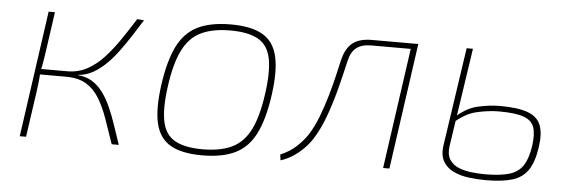

<svg xmlns="http://www.w3.org/2000/svg" viewBox="-40 -604 2171 728"><g transform="rotate(5 1046.0 -240.0)"><path d="M483 -479Q464 -448 443.5 -416.5Q423 -385 402 -356.5Q381 -328 357.5 -305Q334 -282 308 -267.5Q282 -253 253 -251L250 -250Q281 -248 304.5 -234Q328 -220 346 -196Q364 -172 378 -141Q392 -110 404 -74Q416 -38 429 0H402Q385 -50 369.5 -94Q354 -138 334 -171Q314 -204 284 -222Q254 -240 207 -240L210 -261Q252 -261 286.5 -280Q321 -299 350 -331Q379 -363 405.5 -402Q432 -441 457 -481ZM144 -480 121 -318Q118 -299 115.5 -284Q113 -269 108 -249Q108 -231 106 -214.5Q104 -198 102 -181L76 0H52L120 -480ZM236 -261 233 -240H97L100 -261Z M813 -492Q891 -492 934 -467Q977 -442 990 -386.5Q1003 -331 990 -238Q977 -146 949.5 -91Q922 -36 873 -12Q824 12 747 12Q669 12 626 -13Q583 -38 570 -93.5Q557 -149 570 -242Q583 -334 610.5 -389Q638 -444 687 -468Q736 -492 813 -492ZM813 -469Q745 -469 701 -447.5Q657 -426 632 -375.5Q607 -325 595 -238Q583 -152 593.5 -102.5Q604 -53 641.5 -32Q679 -11 747 -11Q815 -11 859 -32.5Q903 -54 928 -104.5Q953 -155 965 -242Q977 -328 966.5 -377.5Q956 -427 918.5 -448Q881 -469 813 -469Z M1514 -480 1511 -459H1350Q1313 -459 1292.5 -442.5Q1272 -426 1264 -387Q1253 -338 1239 -284Q1225 -230 1206.5 -179Q1188 -128 1162 -87Q1149 -67 1131 -49Q1113 -31 1091.5 -17Q1070 -3 1045 5L1042 -17Q1078 -32 1103 -55.5Q1128 -79 1143 -102Q1163 -133 1178.5 -173.5Q1194 -214 1206 -255.5Q1218 -297 1226.5 -333.5Q1235 -370 1240 -392Q1251 -439 1277 -459.5Q1303 -480 1351 -480ZM1527 -480 1459 0H1435L1503 -480Z M1735 -480 1679 -106Q1674 -73 1686.5 -53.5Q1699 -34 1721.5 -25Q1744 -16 1771 -13Q1798 -10 1822 -10Q1880 -10 1914.5 -20.5Q1949 -31 1966.5 -58Q1984 -85 1991 -134Q1997 -179 1988 -204.5Q1979 -230 1947.5 -241Q1916 -252 1855 -252Q1815 -252 1769 -241.5Q1723 -231 1677 -187L1680 -208Q1725 -252 1770.5 -262.5Q1816 -273 1856 -273Q1925 -273 1962.5 -259Q2000 -245 2012 -213.5Q2024 -182 2016 -129Q2008 -74 1987.5 -43Q1967 -12 1928.5 0Q1890 12 1828 12Q1795 12 1762.5 8Q1730 4 1703.5 -8.5Q1677 -21 1663.5 -45Q1650 -69 1656 -108L1711 -480Z"/></g></svg>

Font: Exo 2 Thin
Style: Italic
Weight: 250
Italic angle: -8°
Designer: Natanael Gama
Foundry: Natanael Gama
Version: Version 2.010